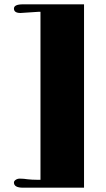

<svg xmlns="http://www.w3.org/2000/svg" viewBox="-20 -769 492 887"><path d="M86.4 98.1Q44.4 98.1 44.4 74.2Q44.4 67.4 52.5 61.8Q60.5 56.2 71.8 56.2Q83 56.2 90.8 57.1L106.4 59.1Q128.4 61.5 148.9 61.5H167V-714.4H156.7Q156.7 -714.4 74.7 -709Q44.4 -709 44.4 -729.5Q44.4 -749 86.4 -749H368.2V98.1Z"/></svg>

Font: Limelight
Style: Regular
Weight: 400
Designer: Nicole Fally
Foundry: Nicole Fally
Version: Version 1.002